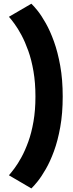

<svg xmlns="http://www.w3.org/2000/svg" viewBox="-20 -792 402 1052"><path d="M151.8 240.4Q165 228.3 186.1 202Q207.2 175.7 230.9 134.5Q254.7 93.4 275.7 36.3Q296.7 -20.7 310.1 -95.6Q323.6 -170.4 323.6 -263.1Q323.6 -356.2 310.1 -431.2Q296.7 -506.2 275.7 -564.5Q254.7 -622.7 230.9 -664.7Q207.2 -706.8 186.1 -733.2Q165 -759.6 151.8 -771.6L28.9 -700Q40.8 -686.9 59.2 -661.8Q77.6 -636.8 97.6 -599.7Q117.5 -562.5 135.1 -513.2Q152.7 -463.9 163.4 -401.4Q174.2 -338.8 174.2 -263.1Q174.2 -187.7 163.4 -125.9Q152.7 -64.1 135.1 -15.6Q117.5 33 97.6 69.4Q77.6 105.8 59.2 130.4Q40.8 154.9 28.9 168.4Z"/></svg>

Font: Anybody Thin
Style: Regular
Weight: 100
Designer: Tyler Finck
Foundry: Etcetera Type Company
Version: Version 1.114;gftools[0.9.25]